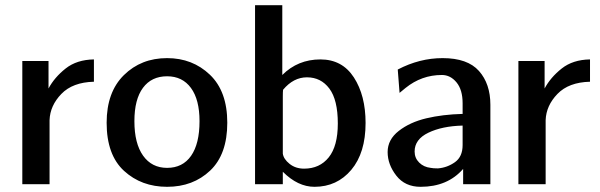

<svg xmlns="http://www.w3.org/2000/svg" viewBox="-20 -710 2311 740"><path d="M66 0V-475H167V-415V-369Q190 -412 233 -446Q276 -480 342 -481V-395Q260 -393 216.5 -348Q173 -303 171 -247V0Z M391 -237Q391 -355 457.5 -420.5Q524 -486 624 -486Q722 -486 789 -422Q856 -358 856 -237Q856 -115 790 -52.5Q724 10 624 10Q525 10 458 -51.5Q391 -113 391 -237ZM498 -243Q498 -157 531.5 -110Q565 -63 624 -63Q684 -63 716.5 -109.5Q749 -156 749 -243Q749 -326 716 -371Q683 -416 624 -416Q564 -416 531 -371.5Q498 -327 498 -243Z M963 0V-690H1068V-421Q1128 -481 1215 -481Q1299 -481 1344 -411.5Q1389 -342 1389 -236Q1389 -121 1334 -55.5Q1279 10 1192 10Q1128 10 1070 -48V0ZM1070 -118Q1073 -97 1096 -78.5Q1119 -60 1152 -60Q1212 -60 1247 -103.5Q1282 -147 1282 -234Q1282 -325 1249.5 -368.5Q1217 -412 1163 -412Q1111 -412 1071 -364Q1070 -356 1070 -338V-158Z M1763 -271V-312Q1763 -364 1739.5 -392.5Q1716 -421 1683 -421Q1605 -421 1543 -371L1520 -352L1513 -442Q1597 -486 1686 -486Q1782 -486 1826 -436.5Q1870 -387 1870 -306V0H1765V-59Q1705 10 1601 10Q1541 10 1507.5 -33Q1474 -76 1474 -124Q1474 -172 1517 -205.5Q1560 -239 1623 -254Q1686 -269 1763 -271ZM1578 -126Q1578 -101 1595.5 -83.5Q1613 -66 1640 -63Q1649 -61 1668 -61Q1704 -64 1733.5 -85Q1763 -106 1763 -151V-226Q1684 -224 1631 -198.5Q1578 -173 1578 -126Z M1978 0V-475H2079V-415V-369Q2102 -412 2145 -446Q2188 -480 2254 -481V-395Q2172 -393 2128.5 -348Q2085 -303 2083 -247V0Z"/></svg>

Font: Coval
Style: Medium
Weight: 500
Foundry: Context Ltd
Version: Version 001.000